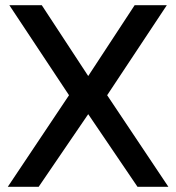

<svg xmlns="http://www.w3.org/2000/svg" viewBox="-20 -720 679 740"><path d="M10 0 246 -353 16 -700H141L320 -427L499 -700H623L393 -353L629 0H510L320 -280L129 0Z"/></svg>

Font: SUSE Medium
Style: Regular
Weight: 500
Designer: Rene Bieder
Foundry: SUSE
Version: Version 1.000